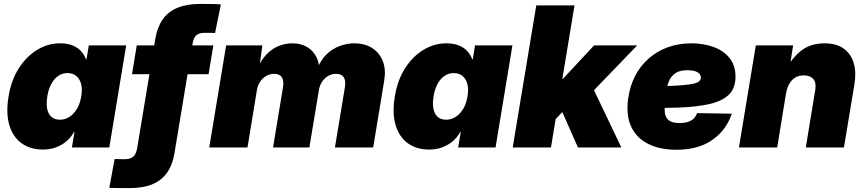

<svg xmlns="http://www.w3.org/2000/svg" viewBox="-20 -755 4428 983"><path d="M199.7 10.7Q134.3 10.7 89.6 -22.2Q44.9 -55.2 27.3 -116.2Q9.8 -177.2 23.9 -261.7Q37.6 -345.2 76.7 -406Q115.7 -466.8 170.7 -500Q225.6 -533.2 287.6 -533.2Q322.8 -533.2 348.9 -523.4Q375 -513.7 392.8 -495.4Q410.6 -477.1 420.4 -451.2H422.9L434.6 -522.5H626L539.6 0H348.1L361.3 -79.1H358.9Q343.3 -50.8 319.1 -30.8Q294.9 -10.7 264.9 0Q234.9 10.7 199.7 10.7ZM286.1 -142.1Q313 -142.1 335.7 -156.7Q358.4 -171.4 374.3 -198.2Q390.1 -225.1 396 -261.7Q402.3 -298.3 395.3 -325Q388.2 -351.6 370.4 -366.2Q352.5 -380.9 325.7 -380.9Q298.8 -380.9 277.8 -366.2Q256.8 -351.6 242.4 -325Q228 -298.3 222.2 -261.7Q216.3 -225.1 221.4 -198.2Q226.6 -171.4 243.2 -156.7Q259.8 -142.1 286.1 -142.1Z M1072.3 -522.5 1047.9 -375H655.8L680.2 -522.5ZM644 208Q623.5 208 603.3 208Q583 208 566.2 207.5Q549.3 207 539.6 206.5L566.9 59.1Q575.7 59.6 590.6 59.8Q605.5 60.1 617.7 60.1Q647.5 60.1 662.1 47.1Q676.8 34.2 682.1 4.4L774.9 -555.2Q785.2 -616.2 813.2 -656Q841.3 -695.8 889.2 -715.3Q937 -734.9 1005.4 -734.9Q1037.6 -734.9 1066.4 -734.4Q1095.2 -733.9 1110.8 -732.4L1081.1 -585.9Q1072.3 -586.4 1057.4 -586.7Q1042.5 -586.9 1027.8 -586.9Q999.5 -586.9 985.6 -575Q971.7 -563 966.8 -535.2L873.5 27.8Q863.8 88.9 835.4 128.9Q807.1 168.9 759.8 188.5Q712.4 208 644 208Z M1051.3 0 1137.7 -522.5H1323.2L1305.7 -392.6L1295.9 -398.9Q1316.4 -447.8 1345.2 -477.3Q1374 -506.8 1408 -520Q1441.9 -533.2 1476.6 -533.2Q1517.6 -533.2 1549.1 -516.1Q1580.6 -499 1598.4 -465.8Q1616.2 -432.6 1615.7 -382.3L1601.6 -395Q1619.6 -444.8 1649.9 -474.9Q1680.2 -504.9 1717.8 -519Q1755.4 -533.2 1793.5 -533.2Q1848.1 -533.2 1885.7 -508.8Q1923.3 -484.4 1939.9 -441.9Q1956.5 -399.4 1947.3 -343.8L1890.6 0H1694.8L1745.6 -307.1Q1749.5 -330.6 1745.4 -346.2Q1741.2 -361.8 1730 -369.4Q1718.8 -377 1700.7 -377Q1678.7 -377 1660.2 -366.2Q1641.6 -355.5 1629.2 -336.7Q1616.7 -317.9 1612.8 -294.4L1564 0H1377.9L1428.7 -307.1Q1434.6 -342.3 1422.9 -359.6Q1411.1 -377 1384.3 -377Q1361.8 -377 1343 -366.2Q1324.2 -355.5 1311.8 -336.7Q1299.3 -317.9 1295.4 -294.4L1247.1 0Z M2177.2 10.7Q2111.8 10.7 2067.1 -22.2Q2022.5 -55.2 2004.9 -116.2Q1987.3 -177.2 2001.5 -261.7Q2015.1 -345.2 2054.2 -406Q2093.3 -466.8 2148.2 -500Q2203.1 -533.2 2265.1 -533.2Q2300.3 -533.2 2326.4 -523.4Q2352.5 -513.7 2370.4 -495.4Q2388.2 -477.1 2397.9 -451.2H2400.4L2412.1 -522.5H2603.5L2517.1 0H2325.7L2338.9 -79.1H2336.4Q2320.8 -50.8 2296.6 -30.8Q2272.5 -10.7 2242.4 0Q2212.4 10.7 2177.2 10.7ZM2263.7 -142.1Q2290.5 -142.1 2313.2 -156.7Q2335.9 -171.4 2351.8 -198.2Q2367.7 -225.1 2373.5 -261.7Q2379.9 -298.3 2372.8 -325Q2365.7 -351.6 2347.9 -366.2Q2330.1 -380.9 2303.2 -380.9Q2276.4 -380.9 2255.4 -366.2Q2234.4 -351.6 2220 -325Q2205.6 -298.3 2199.7 -261.7Q2193.8 -225.1 2199 -198.2Q2204.1 -171.4 2220.7 -156.7Q2237.3 -142.1 2263.7 -142.1Z M2800.3 -119.6 2838.4 -351.1H2861.8L3021.5 -522.5H3242.2L2976.6 -247.1H2921.9ZM2605 0 2725.6 -727.5H2921.4L2800.8 0ZM2939 0 2849.1 -203.6 2998.5 -340.8 3161.1 0Z M3443.8 11.7Q3358.4 11.7 3298.8 -18.1Q3239.3 -47.9 3211.9 -105.7Q3184.6 -163.6 3195.8 -248Q3204.1 -312 3230.7 -364.3Q3257.3 -416.5 3299.8 -454.3Q3342.3 -492.2 3397.9 -512.7Q3453.6 -533.2 3520 -533.2Q3582 -533.2 3633.3 -514.4Q3684.6 -495.6 3715.1 -458Q3745.6 -420.4 3745.6 -362.3Q3745.6 -302.7 3710.7 -269.5Q3675.8 -236.3 3610.6 -221.9Q3545.4 -207.5 3454.3 -204.3Q3363.3 -201.2 3250.5 -201.2L3268.6 -313Q3365.2 -313 3424.6 -315.7Q3483.9 -318.4 3515.1 -323.5Q3546.4 -328.6 3557.4 -337.2Q3568.4 -345.7 3568.4 -357.4Q3568.4 -375.5 3550.5 -385.5Q3532.7 -395.5 3499.5 -395.5Q3460.4 -395.5 3438.7 -380.9Q3417 -366.2 3406.5 -343Q3396 -319.8 3392.3 -293Q3388.7 -266.1 3385.3 -241.7Q3381.3 -206.5 3383.8 -180.2Q3386.2 -153.8 3403.6 -139.4Q3420.9 -125 3460 -125Q3498.5 -125 3520 -138.9Q3541.5 -152.8 3548.8 -175.8L3726.6 -172.9Q3699.2 -89.8 3627.7 -39.1Q3556.2 11.7 3443.8 11.7Z M4003.9 -274.4 3959 0H3763.2L3849.6 -522.5H4040.5L4018.6 -380.9L3996.6 -386.7Q4029.8 -453.1 4078.9 -493.2Q4127.9 -533.2 4201.7 -533.2Q4261.7 -533.2 4299.3 -506.3Q4336.9 -479.5 4350.8 -432.4Q4364.7 -385.3 4354.5 -323.7L4300.8 0H4105.5L4153.8 -293.5Q4160.2 -332.5 4143.6 -350.8Q4127 -369.1 4095.2 -369.1Q4069.8 -369.1 4051 -357.7Q4032.2 -346.2 4020.5 -325Q4008.8 -303.7 4003.9 -274.4Z"/></svg>

Font: Inter 28pt Black
Style: Italic
Weight: 900
Italic angle: -9.3988°
Designer: Rasmus Andersson
Foundry: rsms
Version: Version 4.001;git-66647c0bb